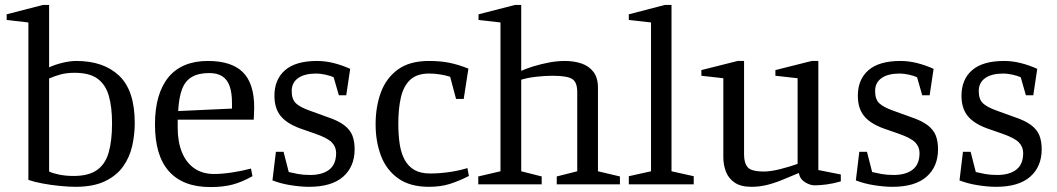

<svg xmlns="http://www.w3.org/2000/svg" viewBox="-20 -747 4285 778"><path d="M286 10Q260 10 223.5 6.5Q187 3 152.5 -3.5Q118 -10 95 -18V-656L7 -666V-689L154 -727H179V-474Q202 -485 233 -492.5Q264 -500 289 -500Q400 -500 463 -440Q526 -380 526 -249Q526 -201 515.5 -155Q505 -109 478.5 -72Q452 -35 405 -12.5Q358 10 286 10ZM278 -34Q339 -34 373 -58Q407 -82 420.5 -129.5Q434 -177 434 -247Q434 -313 421 -358.5Q408 -404 375.5 -428Q343 -452 282 -452Q250 -452 226 -445.5Q202 -439 179 -429V-52Q193 -45 219.5 -39.5Q246 -34 278 -34Z M833 11Q777 11 735 -5Q693 -21 664.5 -53Q636 -85 622 -132.5Q608 -180 608 -243Q608 -306 622 -354Q636 -402 663 -434.5Q690 -467 730 -483.5Q770 -500 822 -500Q918 -500 964 -454.5Q1010 -409 1010 -312Q1010 -304 1009.5 -296Q1009 -288 1009 -280Q1009 -272 1008 -262H700V-230Q700 -172 717.5 -129.5Q735 -87 768 -64.5Q801 -42 847 -42Q879 -42 919.5 -48Q960 -54 997 -64L1003 -33Q960 -9 922 1Q884 11 833 11ZM702 -297 920 -307V-330Q920 -371 910.5 -398Q901 -425 880.5 -438Q860 -451 828 -451Q785 -451 758 -435.5Q731 -420 718 -386.5Q705 -353 702 -297Z M1232 10Q1199 10 1158 3.5Q1117 -3 1084 -16L1098 -132H1129L1150 -50Q1166 -46 1187.5 -42Q1209 -38 1237 -38Q1286 -38 1314 -59.5Q1342 -81 1342 -127Q1342 -152 1324.5 -170Q1307 -188 1258 -205L1195 -227Q1141 -247 1116.5 -278Q1092 -309 1092 -359Q1092 -425 1135 -462.5Q1178 -500 1265 -500Q1298 -500 1332 -491.5Q1366 -483 1399 -468L1383 -361H1353L1332 -434Q1319 -440 1298.5 -444.5Q1278 -449 1262 -449Q1214 -449 1188 -430.5Q1162 -412 1162 -378Q1162 -345 1178.5 -329Q1195 -313 1234 -299L1306 -273Q1351 -258 1375 -239.5Q1399 -221 1408 -197.5Q1417 -174 1417 -142Q1417 -72 1370.5 -31Q1324 10 1232 10Z M1718 10Q1641 10 1593 -24.5Q1545 -59 1523.5 -116.5Q1502 -174 1502 -243Q1502 -315 1523.5 -373Q1545 -431 1592.5 -465.5Q1640 -500 1718 -500Q1765 -500 1801.5 -492.5Q1838 -485 1878 -469L1859 -346H1828L1804 -436Q1785 -442 1763 -445.5Q1741 -449 1719 -449Q1669 -449 1642 -423.5Q1615 -398 1604.5 -352.5Q1594 -307 1594 -246Q1594 -201 1599.5 -164Q1605 -127 1619.5 -100Q1634 -73 1659 -58.5Q1684 -44 1723 -44Q1761 -44 1802 -50Q1843 -56 1874 -66L1880 -34Q1839 -13 1802 -1.5Q1765 10 1718 10Z M1918 0V-32L2008 -53V-656L1919 -666V-689L2067 -727H2092V-460Q2112 -469 2141 -478Q2170 -487 2203.5 -493.5Q2237 -500 2269 -500Q2305 -500 2335.5 -490Q2366 -480 2384.5 -456Q2403 -432 2403 -391V-53L2492 -32V0H2236V-32L2319 -53V-374Q2319 -414 2298.5 -427Q2278 -440 2219 -440Q2187 -440 2152.5 -436Q2118 -432 2092 -424V-53L2175 -32V0Z M2528 0V-33L2618 -53V-656L2528 -666V-689L2674 -727H2701V-53L2791 -33V0Z M3025 10Q2982 10 2957 -7Q2932 -24 2921.5 -51.5Q2911 -79 2911 -109V-430L2822 -440V-463L2969 -500H2995V-120Q2995 -87 3009.5 -69.5Q3024 -52 3076 -52Q3103 -52 3142.5 -62Q3182 -72 3212 -83V-430L3122 -440V-463L3269 -500H3296V-58L3387 -40V-12Q3356 -3 3328.5 0.5Q3301 4 3281 4Q3262 4 3241.5 -9Q3221 -22 3217 -46Q3189 -35 3158 -21.5Q3127 -8 3093.5 1Q3060 10 3025 10Z M3596 10Q3563 10 3522 3.5Q3481 -3 3448 -16L3462 -132H3493L3514 -50Q3530 -46 3551.5 -42Q3573 -38 3601 -38Q3650 -38 3678 -59.5Q3706 -81 3706 -127Q3706 -152 3688.5 -170Q3671 -188 3622 -205L3559 -227Q3505 -247 3480.5 -278Q3456 -309 3456 -359Q3456 -425 3499 -462.5Q3542 -500 3629 -500Q3662 -500 3696 -491.5Q3730 -483 3763 -468L3747 -361H3717L3696 -434Q3683 -440 3662.5 -444.5Q3642 -449 3626 -449Q3578 -449 3552 -430.5Q3526 -412 3526 -378Q3526 -345 3542.5 -329Q3559 -313 3598 -299L3670 -273Q3715 -258 3739 -239.5Q3763 -221 3772 -197.5Q3781 -174 3781 -142Q3781 -72 3734.5 -31Q3688 10 3596 10Z M4016 10Q3983 10 3942 3.5Q3901 -3 3868 -16L3882 -132H3913L3934 -50Q3950 -46 3971.5 -42Q3993 -38 4021 -38Q4070 -38 4098 -59.5Q4126 -81 4126 -127Q4126 -152 4108.5 -170Q4091 -188 4042 -205L3979 -227Q3925 -247 3900.5 -278Q3876 -309 3876 -359Q3876 -425 3919 -462.5Q3962 -500 4049 -500Q4082 -500 4116 -491.5Q4150 -483 4183 -468L4167 -361H4137L4116 -434Q4103 -440 4082.5 -444.5Q4062 -449 4046 -449Q3998 -449 3972 -430.5Q3946 -412 3946 -378Q3946 -345 3962.5 -329Q3979 -313 4018 -299L4090 -273Q4135 -258 4159 -239.5Q4183 -221 4192 -197.5Q4201 -174 4201 -142Q4201 -72 4154.5 -31Q4108 10 4016 10Z"/></svg>

Font: Manuale
Style: Regular
Weight: 400
Designer: Eduardo Tunni / Pablo Cosgaya
Foundry: Eduardo Tunni / Pablo Cosgaya
Version: Version 1.002